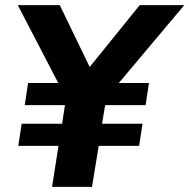

<svg xmlns="http://www.w3.org/2000/svg" viewBox="-20 -725 735 745"><path d="M182 0 207 -159H51L64 -245H221L232 -317H76L89 -403H206L49 -705H212L328 -465L522 -705H695L441 -403H558L545 -317H388L376 -245H533L520 -159H363L337 0Z"/></svg>

Font: Mulish ExtraBold
Style: Italic
Weight: 800
Italic angle: -9°
Designer: Vernon Adams
Foundry: Vernon Adams
Version: Version 3.603; ttfautohint (v1.8.3)